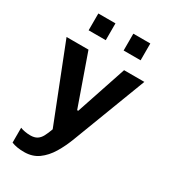

<svg xmlns="http://www.w3.org/2000/svg" viewBox="-218 -821 972 1107"><g transform="rotate(30 268.0 -267.0)"><path d="M128 186Q103 186 82 182.5Q61 179 44 172V73Q55 78 74 81.5Q93 85 111 85Q138 85 155 74.5Q172 64 183.5 42.5Q195 21 206 -10L9 -511H155L273 -176H280L392 -511H527L342 -26Q320 33 291 81Q262 129 222.5 157.5Q183 186 128 186ZM100 -608V-720H214V-608ZM333 -608V-720H446V-608Z"/></g></svg>

Font: Chivo SemiBold
Style: Regular
Weight: 600
Designer: Hector Gatti
Foundry: Omnibus-Type
Version: Version 2.002